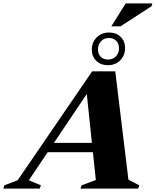

<svg xmlns="http://www.w3.org/2000/svg" viewBox="-96 -1102 910 1122"><path d="M159 -212.5 176.5 -267H508.5L491 -212.5ZM654.5 -52 718 -19 711.5 0H374L381 -19L464 -50L408 -582.5L433 -585.5L72.5 -48.5L143 -19L136.5 0H-76.5L-70.5 -19L7.5 -49L442.5 -685H577.5ZM542 -912Q582.5 -912 608.8 -886.8Q635 -861.5 635 -821Q635 -779 607 -750Q579 -721 534 -721Q493 -721 466.8 -746.5Q440.5 -772 440.5 -812Q440.5 -854.5 468.8 -883.2Q497 -912 542 -912ZM535 -754Q563.5 -754 581.5 -773Q599.5 -792 599.5 -819.5Q599.5 -847 583.2 -863.5Q567 -880 541 -880Q512 -880 494.2 -861Q476.5 -842 476.5 -813.5Q476.5 -787 492.5 -770.5Q508.5 -754 535 -754ZM554.5 -948 638.5 -1082H794L790 -1066L608 -948Z"/></svg>

Font: Newsreader 36pt ExtraBold
Style: Italic
Weight: 800
Italic angle: -17°
Designer: Hugues Gentile
Foundry: Production Type
Version: Version 1.003